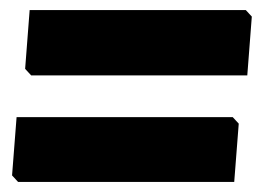

<svg xmlns="http://www.w3.org/2000/svg" viewBox="-20 -446 521 382"><path d="M469 -426 481 -413 472 -296H42L30 -309L39 -426ZM443 -213 455 -200 446 -84H16L4 -97L13 -213Z"/></svg>

Font: Alegreya Sans SC Black
Style: Italic
Weight: 900
Italic angle: -7°
Designer: Juan Pablo del Peral
Foundry: Huerta Tipografica
Version: Version 2.007